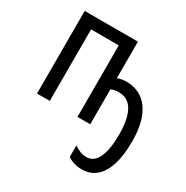

<svg xmlns="http://www.w3.org/2000/svg" viewBox="-176 -687 1050 1081"><g transform="rotate(30 349.5 -146.5)"><path d="M414 -300Q429 -305 443 -307.5Q457 -310 469 -310Q531 -310 575 -279Q619 -248 643 -186.5Q667 -125 667 -33Q667 58 647 120Q627 182 589.5 213Q552 244 500 244Q472 244 448.5 237Q425 230 406 217V142Q424 155 444.5 163Q465 171 488 171Q534 171 559 120Q584 69 584 -31Q584 -133 554 -185Q524 -237 463 -237Q450 -237 437.5 -234.5Q425 -232 414 -227V0H331V-465H151V0H68V-537H414Z"/></g></svg>

Font: Noto Sans Display Condensed
Style: Regular
Weight: 400
Width: 3
Designer: Monotype Design Team
Foundry: Monotype Imaging Inc.
Version: Version 2.003